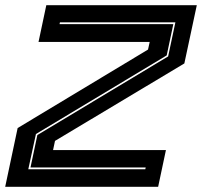

<svg xmlns="http://www.w3.org/2000/svg" viewBox="-34 -720 778 740"><path d="M-14 0 34 -226.5 536.5 -529 543 -558.5H114.5L144.5 -700H724.5L676.5 -475.5L178 -177L170.5 -141.5H605.5L575.5 0ZM75 -67.5H526L527.5 -74.5H83.5L110 -199.5L614 -502.5L642 -634H197L195.5 -627H634L608.5 -506.5L104.5 -203.5Z"/></svg>

Font: Tourney Expanded ExtraBold
Style: Italic
Weight: 800
Width: 7
Italic angle: -12°
Designer: Tyler Finck
Foundry: Etcetera Type Co
Version: Version 1.010; ttfautohint (v1.8.3)